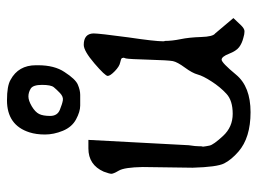

<svg xmlns="http://www.w3.org/2000/svg" viewBox="-110 -578 706 525"><g transform="rotate(-90 242.5 -315.0)"><path d="M231.4 -648.4Q270.5 -648.4 287.1 -638.7Q327.1 -617.2 327.1 -569.3Q327.1 -569.3 327.1 -563.5Q327.1 -518.6 308.6 -491.2Q289.1 -460.9 273.9 -454.6Q258.8 -448.2 246.1 -448.2H216.8Q200.2 -448.2 179.2 -459.5Q158.2 -470.7 147.9 -495.6Q137.7 -520.5 137.7 -544.4Q137.7 -568.4 143.6 -586.9Q163.1 -648.4 231.4 -648.4ZM267.1 -520.5Q273.4 -528.3 273.4 -552.7Q273.4 -577.1 263.2 -583.5Q252.9 -589.8 241.7 -589.8Q230.5 -589.8 214.8 -580.6Q199.2 -571.3 193.8 -560.5Q188.5 -549.8 188.5 -530.3Q188.5 -510.7 205.1 -503.9Q221.7 -497.1 231.4 -495.6Q241.2 -494.1 251 -503.4Q260.7 -512.7 267.1 -520.5ZM123 -425.8 108.4 -151.4Q105.5 -132.8 105.5 -122.1Q105.5 -122.1 105.5 -117.2Q105.5 -115.2 104.5 -112.3Q105.5 -103.5 107.4 -94.7Q109.4 -84 133.8 -57.6Q158.2 -31.2 194.3 -31.2Q230.5 -31.2 249 -48.3Q267.6 -65.4 282.7 -88.9Q297.9 -112.3 301.8 -127Q305.7 -141.6 320.8 -162.1Q335.9 -182.6 338.4 -194.8Q340.8 -207 342.3 -260.7Q343.8 -314.5 345.7 -323.2Q346.7 -327.1 347.7 -329.1Q347.7 -331.1 346.7 -334Q344.7 -336.9 334.5 -338.9Q324.2 -340.8 311 -353.5Q297.9 -366.2 297.9 -373Q297.9 -379.9 332 -409.2Q366.2 -438.5 382.8 -438.5Q413.1 -438.5 414.1 -412.1Q414.1 -396.5 403.3 -316.4Q392.6 -244.1 392.6 -221.7V-218.8L393.6 -216.8Q393.6 -197.3 398.4 -173.8Q403.3 -150.4 404.3 -117.7Q405.3 -85 414.1 -79.1L456.1 -29.3L440.4 -12.7Q430.7 -2 424.8 0Q422.9 1 418.9 1Q412.1 1 402.3 -2Q386.7 -5.9 376.5 -13.7Q366.2 -21.5 358.4 -41.5Q350.6 -61.5 342.3 -61.5Q334 -61.5 301.3 -22Q268.6 17.6 198.7 17.6Q128.9 17.6 90.8 -15.6Q68.4 -35.2 58.6 -54.7Q48.8 -74.2 46.9 -140.6L48.8 -277.3Q47.9 -327.1 39.1 -342.3Q30.3 -357.4 30.3 -362.8Q30.3 -368.2 36.1 -383.8Q54.7 -425.8 99.6 -425.8Z"/></g></svg>

Font: Drukaatie burti
Style: Light
Weight: 300
Version: Version 0.14